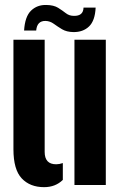

<svg xmlns="http://www.w3.org/2000/svg" viewBox="-20 -764 501 793"><path d="M35.5 -147.5V-600H164.5V-136.5Q164.5 -85.5 212 -85.5Q225 -85.5 239.5 -90.5V-21Q209 9 162 9Q104 9 69.8 -27.2Q35.5 -63.5 35.5 -147.5ZM287.5 0V-600H417V0ZM325 -732.5H375Q372.5 -678.5 347.8 -654.8Q323 -631 283 -631.5Q255 -632 236.2 -643.2Q217.5 -654.5 202 -665.8Q186.5 -677 168.5 -677.5Q133 -678.5 129.5 -638H79.5Q83 -695.5 108.2 -720Q133.5 -744.5 171.5 -743.5Q202 -743 220 -731.8Q238 -720.5 252 -709.5Q266 -698.5 285 -698.5Q324 -697.5 325 -732.5Z"/></svg>

Font: Big Shoulders Stencil Display ExtraBold
Style: Regular
Weight: 800
Designer: Patric King
Foundry: XO Type Co
Version: Version 1.000